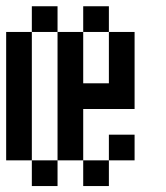

<svg xmlns="http://www.w3.org/2000/svg" viewBox="-20 -687 540 623"><path d="M0 -166.7V-583.3H83.3V-166.7ZM166.7 -166.7V-83.3H83.3V-166.7ZM166.7 -583.3H83.3V-666.7H166.7ZM333.3 -166.7V-83.3H250V-166.7ZM333.3 -250H416.7V-166.7H333.3ZM333.3 -416.7V-583.3H416.7V-333.3H250V-166.7H166.7V-583.3H250V-416.7ZM333.3 -583.3H250V-666.7H333.3Z"/></svg>

Font: GalmuriMono11 Regular
Style: Regular
Weight: 400
Designer: Lee Minseo (quiple)
Version: Version 2.399;hotconv 1.1.1;makeotfexe 2.6.0 DEVELOPMENT